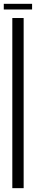

<svg xmlns="http://www.w3.org/2000/svg" viewBox="-35 -982 189 1010"><path d="M89.4 7.8H29.8V-887.2H89.4ZM133.8 -932.1H-15.1V-961.9H133.8Z"/></svg>

Font: Ignotum
Style: Regular
Weight: 400
Designer: GGBot
Version: 0.10